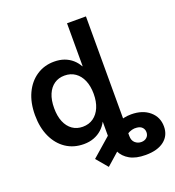

<svg xmlns="http://www.w3.org/2000/svg" viewBox="-162 -855 1083 1187"><g transform="rotate(-20 379.5 -262.0)"><path d="M593.3 204.1Q529.3 204.1 489.5 181.6Q449.7 159.2 431.4 120.6Q413.1 82 413.1 34.2V-109.9H537.1V59.1Q537.1 88.9 554.4 104.2Q571.8 119.6 595.2 119.6Q617.2 119.6 631.1 106.7Q645 93.8 645 73.2Q645 54.2 632.8 41.3Q620.6 28.3 597.7 26.4Q581.5 24.4 565.9 28.6Q550.3 32.7 533.2 43Q516.1 53.2 494.6 70.3L353 195.3L289.6 120.1L419.9 6.3Q455.1 -24.9 500.5 -43.9Q545.9 -63 592.8 -63Q667.5 -63 713.1 -24.2Q758.8 14.6 758.8 76.7Q758.8 135.7 715.3 169.9Q671.9 204.1 593.3 204.1ZM257.3 10.3Q190.4 10.3 140.1 -23.4Q89.8 -57.1 61.5 -118.2Q33.2 -179.2 33.2 -261.2Q33.2 -343.3 61.8 -404.1Q90.3 -464.8 140.9 -498.5Q191.4 -532.2 256.3 -532.2Q293.5 -532.2 323 -521.5Q352.5 -510.7 374.8 -491.2Q397 -471.7 411.6 -445.3H413.6V-727.5H538.1V0H415.5V-80.6H413.1Q398.4 -52.7 376 -32.5Q353.5 -12.2 323.7 -1Q293.9 10.3 257.3 10.3ZM287.6 -92.8Q328.1 -92.8 357.7 -113.8Q387.2 -134.8 403.3 -172.6Q419.4 -210.4 419.4 -261.2Q419.4 -312.5 403.3 -350.1Q387.2 -387.7 357.7 -408.4Q328.1 -429.2 287.6 -429.2Q248.5 -429.2 219.7 -409.2Q190.9 -389.2 175 -351.8Q159.2 -314.5 159.2 -261.2Q159.2 -208.5 175 -170.9Q190.9 -133.3 219.7 -113Q248.5 -92.8 287.6 -92.8Z"/></g></svg>

Font: Inter 28pt SemiBold
Style: Regular
Weight: 600
Designer: Rasmus Andersson
Foundry: rsms
Version: Version 4.001;git-66647c0bb